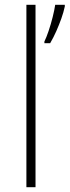

<svg xmlns="http://www.w3.org/2000/svg" viewBox="-20 -780 290 800"><path d="M90 0V-760H128V0ZM250 -753Q245 -729 235.5 -702.5Q226 -676 214.5 -650Q203 -624 189 -600H165V-607Q173 -623 182.5 -651Q192 -679 199.5 -709Q207 -739 210 -760H250Z"/></svg>

Font: Noto Sans Symbols ExtraLight
Style: Regular
Weight: 250
Version: Version 2.002